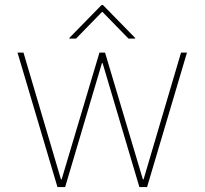

<svg xmlns="http://www.w3.org/2000/svg" viewBox="-20 -759 830 779"><path d="M51.1 0ZM576.7 0H545.5L396.3 -502.8H393.5L244.3 0H213.1L51.1 -545.5H75.3L227.3 -31.2H230.1L383.5 -545.5H406.2L559.7 -31.2H562.5L714.5 -545.5H738.6ZM501.4 -602.3 394.9 -711.6 288.4 -602.3H261.4V-605.1L392 -738.6H397.7L528.4 -605.1V-602.3Z"/></svg>

Font: Linik Sans Thin
Style: Regular
Weight: 100
Designer: Fonts by Rasmus Andersson / Changes by Cristiano Sobral with parts from Marc Monis
Foundry: rsms
Version: Version 3.020; ttfautohint (v1.6)